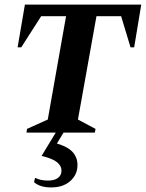

<svg xmlns="http://www.w3.org/2000/svg" viewBox="-20 -580 638 840"><path d="M96 0 98 -16 189 -57 269 -509H160L73 -373H57L89 -560H598L567 -373H551L510 -509H402L321 -57L398 -16L395 0H258L229 48Q277 62 298 85.5Q319 109 319 142Q319 184 287.5 212Q256 240 204 240Q155 240 129 217L133 199H136Q158 210 190 210Q218 210 233.5 198.5Q249 187 249 166Q249 146 230 130Q211 114 162 102L224 0Z"/></svg>

Font: Spectral SC
Style: Bold Italic
Weight: 700
Italic angle: -10°
Designer: Jean-Baptiste Levee
Foundry: Production Type
Version: Version 2.001